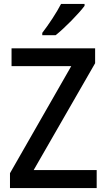

<svg xmlns="http://www.w3.org/2000/svg" viewBox="-20 -961 543 981"><path d="M412 -931V-941H292C269 -896 229 -836 196 -793V-781H264C310 -817 384 -893 412 -931ZM474 0V-92H152L466 -638V-714H39V-623H344L31 -76V0Z"/></svg>

Font: Noto Sans Myanmar SemiCondensed Medium
Style: Regular
Weight: 500
Width: 4
Designer: Monotype Design Team
Foundry: Monotype Imaging Inc.
Version: Version 2.107